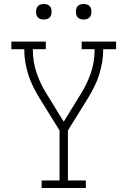

<svg xmlns="http://www.w3.org/2000/svg" viewBox="-20 -944 640 964"><path d="M189 0V-38H279V-289L176 -455Q160 -482 146 -510Q132 -538 122.5 -568Q113 -598 107.5 -629Q102 -660 102 -691V-697H37V-735H210V-697H145V-691Q145 -634 163.5 -579Q182 -524 212 -476L300 -333L388 -476Q418 -524 436.5 -579Q455 -634 455 -691V-697H390V-735H563V-697H498V-691Q498 -660 492.5 -629Q487 -598 477.5 -568Q468 -538 454 -510Q440 -482 424 -455L321 -289V-38H411V0ZM400 -846Q392 -846 384.5 -848Q377 -850 371 -856Q365 -862 363 -869.5Q361 -877 361 -885Q361 -893 363 -900.5Q365 -908 371 -914Q377 -920 384.5 -922Q392 -924 400 -924Q408 -924 415.5 -922Q423 -920 429 -914Q435 -908 437 -900.5Q439 -893 439 -885Q439 -877 437 -869.5Q435 -862 429 -856Q423 -850 415.5 -848Q408 -846 400 -846ZM200 -846Q192 -846 184.5 -848Q177 -850 171 -856Q165 -862 163 -869.5Q161 -877 161 -885Q161 -893 163 -900.5Q165 -908 171 -914Q177 -920 184.5 -922Q192 -924 200 -924Q208 -924 215.5 -922Q223 -920 229 -914Q235 -908 237 -900.5Q239 -893 239 -885Q239 -877 237 -869.5Q235 -862 229 -856Q223 -850 215.5 -848Q208 -846 200 -846Z"/></svg>

Font: Iosevka Curly Slab XLtEx
Style: Regular
Weight: 200
Width: 7
Monospace: yes
Designer: Belleve Invis
Foundry: Belleve Invis
Version: Version 11.1.0; ttfautohint (v1.8.3)